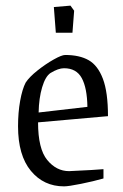

<svg xmlns="http://www.w3.org/2000/svg" viewBox="-20 -652 437 681"><path d="M44 -204Q44 -253 51.5 -294.5Q59 -336 71 -359Q84 -379 113 -402Q142 -425 170.5 -441Q199 -457 211 -457Q262 -457 294.5 -438.5Q327 -420 345 -372.5Q363 -325 363 -240L115 -218Q115 -124 147.5 -84.5Q180 -45 225 -45L304 -49L347 -52V-19Q312 -9 267.5 0Q223 9 207 9Q135 9 89.5 -46Q44 -101 44 -204ZM290 -273Q289 -340 270 -375Q251 -410 207 -410Q187 -410 159 -393Q141 -381 129.5 -342.5Q118 -304 117 -253ZM171 -627 230 -632 243 -614 237 -536H178Z"/></svg>

Font: Grenze Light
Style: Regular
Weight: 300
Designer: Renata Polastri
Foundry: Omnibus-Type
Version: Version 1.002; ttfautohint (v1.8)